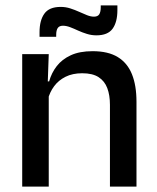

<svg xmlns="http://www.w3.org/2000/svg" viewBox="-20 -689 580 709"><path d="M386 0V-302Q386 -337.5 376.2 -363.5Q366.5 -389.5 344.2 -404Q322 -418.5 283.5 -418.5Q248 -418.5 222 -405.5Q196 -392.5 179.8 -370.5Q163.5 -348.5 156.5 -320.5L140.5 -388.5H161.5Q170 -419.5 189.5 -444.8Q209 -470 241.5 -485Q274 -500 322 -500Q379.5 -500 415 -478.2Q450.5 -456.5 467.2 -415Q484 -373.5 484 -313V0ZM62 0V-489H160L156 -374.5L160 -368.5V0ZM336 -558.5Q318 -558.5 301 -563.8Q284 -569 268.2 -576.2Q252.5 -583.5 238.5 -588.8Q224.5 -594 212.5 -594Q199 -594 193.2 -585.5Q187.5 -577 187.5 -560V-553H126V-570Q126 -613.5 143.8 -638.5Q161.5 -663.5 204 -663.5Q222.5 -663.5 239.5 -658Q256.5 -652.5 272 -645.5Q287.5 -638.5 301.2 -633Q315 -627.5 327 -627.5Q341 -627.5 346.5 -636.2Q352 -645 352 -662V-669H413.5V-651.5Q413.5 -607.5 395.8 -583Q378 -558.5 336 -558.5Z"/></svg>

Font: Anek Tamil Medium
Style: Regular
Weight: 500
Designer: Aadarsh Rajan (Tamil), Yesha Goshar (Latin)
Foundry: Ek Type
Version: Version 1.003